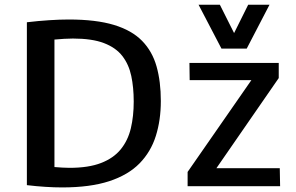

<svg xmlns="http://www.w3.org/2000/svg" viewBox="-20 -798 1267 823"><path d="M246.6 5.4Q211.9 5.4 174.1 2.9Q136.2 0.5 95.2 -4.4V-702.6Q145.5 -708.5 190.7 -711.4Q235.8 -714.4 274.9 -714.4Q391.6 -714.4 468.3 -691.2Q544.9 -668 588.9 -623Q632.8 -578.1 651.1 -513.2Q669.4 -448.2 669.4 -365.2Q669.4 -283.2 647.9 -215.1Q626.5 -147 577.9 -97.4Q529.3 -47.9 447.8 -21.2Q366.2 5.4 246.6 5.4ZM277.8 -78.6Q359.9 -78.6 413.3 -99.4Q466.8 -120.1 497.6 -158Q528.3 -195.8 540.8 -247.8Q553.2 -299.8 553.2 -362.8Q553.2 -422.9 542.7 -472.4Q532.2 -522 504.4 -557.9Q476.6 -593.8 425.5 -613.3Q374.5 -632.8 292.5 -632.8Q274.4 -632.8 254.9 -631.6Q235.4 -630.4 213.4 -628.4V-82Q231 -80.6 247.1 -79.6Q263.2 -78.6 277.8 -78.6ZM784.2 0V-61L1057.6 -454.6H793L792 -528.3H1174.8V-463.4L907.7 -77.1H1179.2L1180.7 0ZM929.2 -589.8 831.1 -777.8H922.4L983.4 -656.2L1043.9 -777.8H1135.3L1037.6 -589.8Z"/></svg>

Font: Comme Medium
Style: Regular
Weight: 500
Version: Version 1.000;gftools[0.9.27]